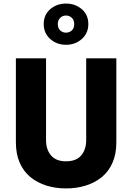

<svg xmlns="http://www.w3.org/2000/svg" viewBox="-20 -1027 741 1076"><path d="M69 -700V-230Q69 -164 90.5 -115Q112 -66 150.5 -34.5Q189 -3 240 13Q291 29 350 29Q409 29 460.5 13Q512 -3 550.5 -34.5Q589 -66 610.5 -115Q632 -164 632 -230V-700H463V-242Q463 -189 435 -156Q407 -123 350 -123Q294 -123 266 -156Q238 -189 238 -242V-700ZM225 -892Q225 -841 261.5 -808.5Q298 -776 350 -776Q402 -776 438.5 -808.5Q475 -841 475 -892Q475 -944 438.5 -975.5Q402 -1007 350 -1007Q298 -1007 261.5 -975.5Q225 -944 225 -892ZM304 -892Q304 -914 317.5 -927Q331 -940 350 -940Q369 -940 382.5 -927Q396 -914 396 -892Q396 -869 382.5 -856.5Q369 -844 350 -844Q331 -844 317.5 -856.5Q304 -869 304 -892Z"/></svg>

Font: Jost
Style: Bold
Weight: 700
Version: Version 3.710